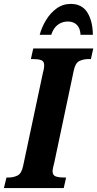

<svg xmlns="http://www.w3.org/2000/svg" viewBox="-40 -962 497 982"><path d="M-20 0 -7 -54H3Q28 -54 49 -64Q70 -74 78 -112L180 -592Q184 -606 185 -615Q186 -624 186 -628Q186 -649 170.5 -654.5Q155 -660 128 -660H118L130 -714H437L425 -660H414Q387 -660 366 -650Q345 -640 337 -600L238 -132Q234 -116 231.5 -105Q229 -94 229 -86Q229 -65 245.5 -59.5Q262 -54 287 -54H298L286 0ZM163 -784Q173 -822 195 -858.5Q217 -895 249 -918.5Q281 -942 322 -942Q379 -942 406.5 -898.5Q434 -855 435 -784H372Q370 -819 352.5 -835.5Q335 -852 307 -852Q279 -852 256.5 -836Q234 -820 222 -784Z"/></svg>

Font: Noto Serif ExtraCondensed ExtraBold
Style: Italic
Weight: 800
Width: 2
Italic angle: -12°
Designer: Monotype Design Team
Foundry: Monotype Imaging Inc.
Version: Version 2.013